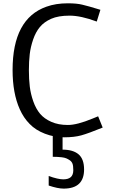

<svg xmlns="http://www.w3.org/2000/svg" viewBox="-20 -806 688 1155"><path d="M55.7 0ZM272.9 310.1V252.9Q330.1 272.9 360.6 272.9Q391.1 272.9 406 259.3Q420.9 245.6 420.9 218Q420.9 190.4 415.8 178Q410.6 165.5 399.9 158.2Q389.2 150.9 378.7 146.5Q368.2 142.1 351.6 140.1Q327.1 137.2 297.4 137.2V9.3H356.4V94.2Q419.9 94.2 452.9 122.6Q485.8 150.9 485.8 213.4Q485.8 328.6 362.8 328.6Q327.6 328.6 272.9 310.1ZM562 -676.3Q466.8 -711.9 398.7 -711.9Q330.6 -711.9 287.8 -692.9Q245.1 -673.8 220 -643.6Q194.8 -613.3 179.4 -568.6Q164.1 -523.9 158.9 -480.2Q153.8 -436.5 153.8 -382.8Q153.8 -329.1 159.2 -284.9Q164.6 -240.7 180.2 -196.3Q195.8 -151.9 220.9 -121.8Q246.1 -91.8 288.6 -73Q331.1 -54.2 387.7 -54.2Q442.4 -53.7 537.1 -92.8Q565.4 -104.5 570.3 -106.4L597.7 -38.6Q511.2 -3.4 468.8 8.3Q426.3 20 366.2 20Q306.2 20 250 -1.7Q193.8 -23.4 158.2 -60.5Q122.1 -96.7 98.6 -149.4Q55.7 -245.6 55.7 -384.8Q55.7 -693.4 258.8 -765.6Q315.4 -786.1 387.7 -786.1Q442.4 -786.1 475.1 -777.8Q507.8 -769.5 517.3 -766.8Q526.9 -764.2 550.3 -757.1Q573.7 -750 584 -747.1Z"/></svg>

Font: Dhyana
Style: Regular
Weight: 400
Foundry: Vernon Adams
Version: Version 1.002; ttfautohint (v0.8.51-6076)